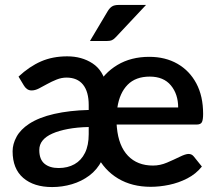

<svg xmlns="http://www.w3.org/2000/svg" viewBox="-20 -749 871 777"><path d="M191 8Q117 8 74 -29Q31 -66 31 -137Q31 -166 47 -195.5Q63 -225 98 -248Q138 -274 199.5 -288Q261 -302 339 -304V-324Q339 -378 316 -406.5Q293 -435 249 -435Q229 -435 209 -427Q189 -419 171 -409Q153 -399 137.5 -391Q122 -383 108 -383Q97 -383 89 -389Q81 -395 76 -404L55 -439Q99 -480 146 -500.5Q193 -521 252 -521Q311 -521 354.5 -492.5Q398 -464 411 -402L392 -99Q373 -62 341.5 -38.5Q310 -15 271 -3.5Q232 8 191 8ZM217 -69Q254 -69 281.5 -84.5Q309 -100 324 -130.5Q339 -161 339 -206V-235Q292 -234 255 -227Q218 -220 192 -208.5Q166 -197 152.5 -180.5Q139 -164 139 -142Q139 -104 160 -86.5Q181 -69 217 -69ZM590 7Q514 7 458 -26.5Q402 -60 371 -122Q340 -184 340 -267Q340 -338 370 -395.5Q400 -453 455 -486Q510 -519 584 -519Q649 -519 698 -491Q747 -463 774.5 -411.5Q802 -360 802 -288Q802 -264 797 -254.5Q792 -245 776 -245H452Q452 -242 452.5 -239Q453 -236 453 -233Q460 -158 498 -118.5Q536 -79 599 -79Q628 -79 656 -91Q684 -103 707.5 -114.5Q731 -126 743 -126Q756 -126 764 -116L797 -75Q773 -45 738 -27Q703 -9 664.5 -1Q626 7 590 7ZM455 -314H701Q701 -368 671.5 -403.5Q642 -439 586 -439Q529 -439 496.5 -406Q464 -373 455 -314ZM344 -583 416 -704Q424 -717 433.5 -723Q443 -729 461 -729H571L449 -599Q441 -590 433 -586.5Q425 -583 411 -583Z"/></svg>

Font: Aleo SemiBold
Style: Regular
Weight: 600
Designer: Alessio Laiso
Foundry: Alessio Laiso
Version: Version 2.001;gftools[0.9.29]